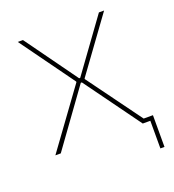

<svg xmlns="http://www.w3.org/2000/svg" viewBox="-121 -614 756 836"><g transform="rotate(-20 257.0 -196.0)"><path d="M40 0H65L252 -259H257L445 0H470L274 -268V-271L455 -520H431L257 -280H252L79 -520H55L235 -271V-268ZM480 128H499V-19H452L445 0H480Z"/></g></svg>

Font: Fixel Variable
Style: Regular
Weight: 100
Width: 3
Designer: AlfaBravo + MacPaw
Foundry: Kyrylo Tkachov, Marchela Mozhyna, Serhii Makarenko, Maria Weinstein, Zakhar Kryvoshyya
Version: Version 1.211